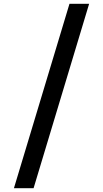

<svg xmlns="http://www.w3.org/2000/svg" viewBox="-20 -843 540 1006"><path d="M53 143 344 -823H447L156 143Z"/></svg>

Font: Iosevka Curly Semibold
Style: Regular
Weight: 600
Monospace: yes
Designer: Belleve Invis
Foundry: Belleve Invis
Version: Version 22.1.2; ttfautohint (v1.8.4)